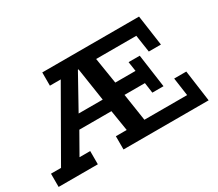

<svg xmlns="http://www.w3.org/2000/svg" viewBox="-113 -813 1183 1043"><g transform="rotate(-30 478.0 -291.5)"><path d="M-5 0V-83H58L297 -500H229V-583H836L863 -392H787L771 -500H519L545 -337H672L663 -397H733L762 -189H692L683 -254H555L581 -83H849L833 -196H909L936 0H402V-83H470L446 -233L477 -213H228L266 -245L174 -83H241V0ZM273 -263 260 -291H465L442 -275L408 -499H404Z"/></g></svg>

Font: Rokkitt SemiBold
Style: Regular
Weight: 600
Designer: Vernon Adams
Foundry: Vernon Adams
Version: Version 3.103